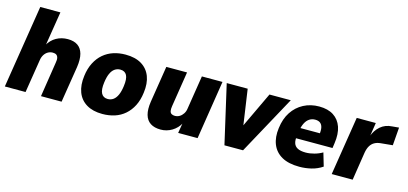

<svg xmlns="http://www.w3.org/2000/svg" viewBox="-62 -1135 3348 1575"><g transform="rotate(15 1612.0 -347.0)"><path d="M13 0 125 -705H296L249 -412H245Q272 -460 315.5 -484.5Q359 -509 413 -509Q465 -509 497.5 -486.5Q530 -464 542 -419.5Q554 -375 544 -307L495 0H320L366 -297Q371 -323 367 -339Q363 -355 352 -362.5Q341 -370 322 -370Q300 -370 281.5 -359.5Q263 -349 250.5 -329.5Q238 -310 234 -283L189 0Z M843 11Q762 11 708 -21.5Q654 -54 631.5 -113.5Q609 -173 620 -253Q628 -317 653 -365.5Q678 -414 715.5 -446Q753 -478 800.5 -493.5Q848 -509 903 -509Q986 -509 1039.5 -476.5Q1093 -444 1115.5 -385Q1138 -326 1127 -246Q1119 -181 1094.5 -133Q1070 -85 1032.5 -52.5Q995 -20 947 -4.5Q899 11 843 11ZM854 -119Q881 -119 901.5 -134Q922 -149 935.5 -179Q949 -209 955 -255Q964 -319 948 -349Q932 -379 893 -379Q867 -379 846 -364.5Q825 -350 811.5 -320Q798 -290 792 -244Q783 -180 799.5 -149.5Q816 -119 854 -119Z M1338 11Q1285 11 1251 -11Q1217 -33 1204.5 -77.5Q1192 -122 1202 -189L1251 -498H1427L1380 -199Q1376 -174 1379 -158Q1382 -142 1393.5 -135Q1405 -128 1422 -128Q1443 -128 1461 -138.5Q1479 -149 1492 -168.5Q1505 -188 1508 -213L1553 -498H1728L1650 0H1485L1500 -91H1504Q1478 -42 1433.5 -15.5Q1389 11 1338 11Z M1878 0 1764 -498H1942L1990 -168H1971L2127 -498H2308L2036 0Z M2516 11Q2424 11 2366.5 -21.5Q2309 -54 2285 -113.5Q2261 -173 2272 -252Q2282 -333 2319.5 -390Q2357 -447 2416 -478Q2475 -509 2548 -509Q2622 -509 2670 -478Q2718 -447 2738 -389.5Q2758 -332 2746 -250L2740 -208H2410L2423 -298H2622L2607 -283Q2613 -323 2607.5 -347.5Q2602 -372 2586 -384Q2570 -396 2544 -396Q2516 -396 2494.5 -382Q2473 -368 2459 -340.5Q2445 -313 2438 -272L2433 -236Q2426 -195 2434 -168Q2442 -141 2467.5 -128Q2493 -115 2536 -115Q2571 -115 2609 -125.5Q2647 -136 2677 -154L2710 -42Q2667 -13 2617 -1Q2567 11 2516 11Z M2789 0 2868 -498H3030L3011 -375H3008Q3028 -433 3068.5 -468Q3109 -503 3168 -506L3224 -511L3212 -358L3109 -348Q3080 -345 3058.5 -332.5Q3037 -320 3023.5 -297Q3010 -274 3004 -239L2967 0Z"/></g></svg>

Font: Nunito Sans 10pt SemiCondensed Black
Style: Italic
Weight: 900
Width: 4
Italic angle: -9°
Designer: Vernon Adams
Foundry: Vernon Adams
Version: Version 3.101;gftools[0.9.27]